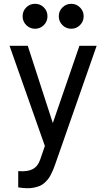

<svg xmlns="http://www.w3.org/2000/svg" viewBox="-20 -764 555 1003"><path d="M287.1 -679.2Q287.1 -706.1 306.2 -725.1Q325.2 -744.1 352.1 -744.1Q378.9 -744.1 397.9 -725.1Q417 -706.1 417 -679.2Q417 -651.9 397.9 -632.8Q378.9 -613.8 352.1 -613.8Q325.2 -613.8 306.2 -632.8Q287.1 -651.9 287.1 -679.2ZM98.1 -679.2Q98.1 -706.1 116.9 -725.1Q135.7 -744.1 163.1 -744.1Q190.4 -744.1 209.2 -725.1Q228 -706.1 228 -679.2Q228 -651.9 209 -632.8Q189.9 -613.8 163.1 -613.8Q136.2 -613.8 117.2 -632.8Q98.1 -651.9 98.1 -679.2ZM75.2 129.9Q123.5 133.8 150.6 119.6Q177.7 105.5 189.9 69.8L214.4 -1.5L29.8 -524.9H125L255.9 -121.1L395 -524.9H484.9L270 89.8Q263.7 108.4 258.1 121.8Q252.4 135.3 244.9 149.9Q237.3 164.6 229 174.3Q220.7 184.1 210 193.4Q199.2 202.6 186 207.8Q172.9 212.9 156.5 216.3Q140.1 219.7 119.9 219.2Q99.6 218.8 75.2 214.8Z"/></svg>

Font: Miedinger*
Style: Book
Weight: 400
Version: Version 001.000